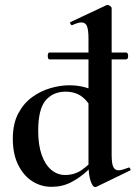

<svg xmlns="http://www.w3.org/2000/svg" viewBox="-20 -745 551 779"><path d="M181 -504Q176 -504 174.5 -511Q173 -518 174.5 -525Q176 -532 181 -532H491Q497 -532 499 -525Q501 -518 499 -511Q497 -504 491 -504ZM189 13Q146 13 110.5 -10Q75 -33 53.5 -76.5Q32 -120 32 -182Q32 -243 54 -284.5Q76 -326 110.5 -351Q145 -376 185 -387.5Q225 -399 261 -399Q297 -399 328 -390Q359 -381 384 -368L361 -287Q340 -332 313 -352.5Q286 -373 246 -373Q195 -373 165 -337.5Q135 -302 135 -214Q135 -157 149 -117Q163 -77 188 -56Q213 -35 244 -35Q284 -35 314 -57Q344 -79 372 -110L382 -101Q361 -77 332.5 -50.5Q304 -24 268.5 -5.5Q233 13 189 13ZM433 -712V-116Q433 -82 439.5 -68Q446 -54 461 -54Q468 -54 478.5 -57Q489 -60 502 -65Q505 -67 508 -61.5Q511 -56 509 -54L371 13Q368 14 366 14Q356 14 347.5 -11Q339 -36 339 -82V-589Q339 -623 333 -638.5Q327 -654 310 -654Q303 -654 293.5 -651Q284 -648 273 -643Q269 -642 266 -648Q263 -654 265 -655L412 -724Q414 -725 416 -725Q421 -725 427 -720.5Q433 -716 433 -712Z"/></svg>

Font: Cormorant Infant Light
Style: Bold
Weight: 700
Version: Version 4.001